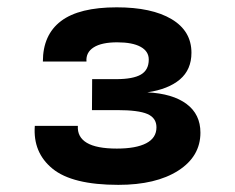

<svg xmlns="http://www.w3.org/2000/svg" viewBox="-20 -928 640 524"><path d="M303 -423.5Q177.5 -423.5 123.5 -467.5Q69.5 -511.5 75 -584.5H192.5Q190.5 -554 217 -538.2Q243.5 -522.5 299 -522.5Q351 -522.5 379 -537Q407 -551.5 407 -580.5Q407 -606 382.5 -616.8Q358 -627.5 300 -627.5H231L231.5 -712H297Q343 -712 364.5 -724.5Q386 -737 386 -765.5Q386 -788 363.8 -800.2Q341.5 -812.5 300 -812.5Q257.5 -812.5 235.8 -798.8Q214 -785 216 -760H97Q97 -833 146.5 -870.5Q196 -908 298.5 -908Q394 -908 448.2 -875.8Q502.5 -843.5 502.5 -784Q502.5 -738 471 -711.2Q439.5 -684.5 382 -676Q451.5 -672.5 489.2 -644.2Q527 -616 527 -566Q527 -501 466.2 -462.2Q405.5 -423.5 303 -423.5Z"/></svg>

Font: Spline Sans Mono
Style: Bold
Weight: 700
Designer: Eben Sorkin, Mirko Velimirovic
Foundry: Sorkin Type
Version: Version 1.004